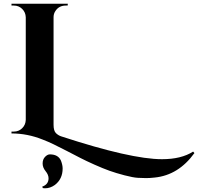

<svg xmlns="http://www.w3.org/2000/svg" viewBox="-20 -720 1069 1036"><path d="M854 139Q958 139 1022 98L1029 106Q943 225 815 238Q788 241 768.5 241Q749 241 723.5 239.5Q698 238 652 226Q606 214 571 201.5Q536 189 490 168.5Q444 148 414 132.5Q384 117 342.5 95.5Q301 74 270 59Q239 44 210 33Q128 0 42 0V-10H55Q81 -10 99.5 -28Q118 -46 119 -73V-627Q118 -654 99.5 -672Q81 -690 55 -690H42V-700H346L345 -690H335Q297 -690 278 -659Q269 -645 269 -627V-47Q269 -14 282 -1.5Q295 11 311 16Q687 139 854 139ZM208 287Q242 275 242 242Q242 223 226 203.5Q210 184 210 162Q210 140 223 126.5Q236 113 249 113Q294 113 309 147Q318 171 318 189Q318 246 276 278Q251 296 223 296Q217 296 211 295Z"/></svg>

Font: Cinzel Decorative
Style: Bold
Weight: 700
Version: Version 1.002;PS 001.002;hotconv 1.0.56;makeotf.lib2.0.21325